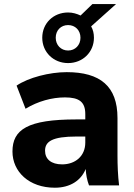

<svg xmlns="http://www.w3.org/2000/svg" viewBox="-20 -900 651 932"><path d="M246.1 11.2C320.3 11.2 373 -23.4 396 -79.6C397.5 -52.7 402.3 -25.9 412.1 0H558.1C552.2 -48.3 550.3 -97.7 550.3 -145V-327.1C550.3 -481.4 466.3 -549.8 303.7 -549.8C220.2 -549.8 117.7 -523.4 60.5 -484.4L104 -372.1C164.1 -408.7 232.4 -427.2 295.4 -427.2C364.3 -427.2 394 -405.3 394 -346.2V-320.3H350.6C114.3 -320.3 40.5 -271.5 40.5 -164.6C40.5 -66.4 121.1 11.2 246.1 11.2ZM281.7 -102.1C228.5 -102.1 198.7 -127.4 198.7 -168.5C198.7 -213.4 233.9 -237.3 351.6 -237.3H394V-208C394 -141.6 344.7 -102.1 281.7 -102.1ZM310.5 -593.8C381.8 -593.8 436 -647 436 -716.8C436 -737.8 431.6 -755.9 422.4 -772L543.5 -880.4H428.7L371.1 -824.7C352.5 -833.5 332.5 -839.4 310.5 -839.4C239.3 -839.4 185.1 -787.1 185.1 -716.8C185.1 -647 239.3 -593.8 310.5 -593.8ZM310.5 -654.8C275.9 -654.8 250.5 -681.2 250.5 -716.8C250.5 -752.9 275.9 -778.3 310.5 -778.3C345.2 -778.3 370.6 -752.9 370.6 -716.8C370.6 -681.2 345.2 -654.8 310.5 -654.8Z"/></svg>

Font: Winston ExtraBold
Style: Regular
Weight: 800
Designer: Vernon Adams, Kim Jin-seong, David Berlow, Cristiano Sobral
Foundry: The Winston Project Authors
Version: Version 3.004